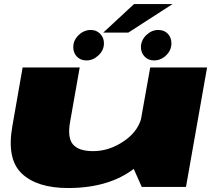

<svg xmlns="http://www.w3.org/2000/svg" viewBox="-20 -917 1095 942"><path d="M675.5 0H892.5L996 -586H717L630.5 -101ZM371 -586H91L40.5 -297.5Q12 -136.5 87 -65.5Q162 5.5 314 5.5Q533 5.5 661.2 -108.8Q789.5 -223 800 -283.5L678 -357.5Q665 -278.5 591.5 -227Q518 -175.5 437 -175.5Q366 -175.5 338 -208.5Q310 -241.5 324 -319.5ZM404.5 -620.5Q436.5 -620.5 463.2 -645.5Q490 -670.5 490 -704.5Q490 -732.5 471.5 -751.2Q453 -770 425.5 -770Q392 -770 365.8 -744.8Q339.5 -719.5 339.5 -685.5Q339.5 -658 357.2 -639.2Q375 -620.5 404.5 -620.5ZM735.5 -620.5Q769.5 -620.5 795.2 -645.5Q821 -670.5 821 -704.5Q821 -732.5 803.5 -751.2Q786 -770 756.5 -770Q724 -770 697.8 -744.8Q671.5 -719.5 671.5 -685.5Q671.5 -658 689.8 -639.2Q708 -620.5 735.5 -620.5ZM486.5 -757H609.5L826.5 -897H637.5Z"/></svg>

Font: Anybody ExtraExpanded Black
Style: Italic
Weight: 900
Width: 8
Italic angle: -10°
Version: Version 1.113;gftools[0.9.25]